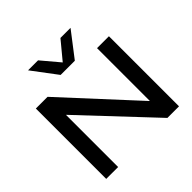

<svg xmlns="http://www.w3.org/2000/svg" viewBox="-226 -1145 1358 1358"><g transform="rotate(-45 452.5 -466.5)"><path d="M89 0V-704H206L697 -171V-700H816V1H700L208 -522V0ZM666 -934 523 -748H381L241 -934H341L454 -800L565 -934Z"/></g></svg>

Font: Georama Extended Medium
Style: Regular
Weight: 500
Width: 7
Designer: Jean-Baptiste Levee
Foundry: Production Type
Version: Version 1.000